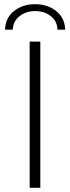

<svg xmlns="http://www.w3.org/2000/svg" viewBox="-20 -899 335 919"><path d="M122 0V-700H173V0ZM4 -757Q6 -814 47.5 -846.5Q89 -879 148 -879Q207 -879 248.5 -846.5Q290 -814 292 -757H255Q254 -798 223 -822Q192 -846 148 -846Q105 -846 74 -822Q43 -798 41 -757Z"/></svg>

Font: Montserrat Thin Light
Style: Regular
Weight: 300
Version: Version 9.000